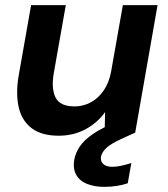

<svg xmlns="http://www.w3.org/2000/svg" viewBox="-20 -516 655 747"><path d="M208 12Q142 12 103.5 -17Q65 -46 53 -98Q41 -150 52 -218L101 -496H236L189 -230Q179 -170 196.5 -136Q214 -102 270 -102Q304 -102 333.5 -118Q363 -134 383.5 -164Q404 -194 412 -236L458 -496H593L506 0H387L389 -80Q359 -38 312.5 -13Q266 12 208 12ZM385 211Q349 211 320 200Q291 189 277 165Q263 141 269 105Q274 78 291 53Q308 28 343.5 4Q379 -20 438 -43L487 -63L506 0L451 25Q412 43 394.5 59Q377 75 373 93Q370 111 381.5 122Q393 133 417 133Q432 133 451 129Q470 125 491 118L477 197Q457 204 433.5 207.5Q410 211 385 211Z"/></svg>

Font: DM Sans 24pt
Style: Bold Italic
Weight: 700
Italic angle: -10°
Designer: Colophon Foundry, Jonny Pinhorn
Foundry: Colophon Foundry
Version: Version 4.004;gftools[0.9.30]